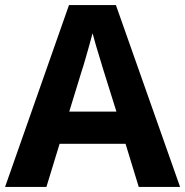

<svg xmlns="http://www.w3.org/2000/svg" viewBox="-20 -737 730 757"><path d="M527 0 475 -170H215L163 0H0L252 -717H437L690 0ZM387 -463Q382 -480 374 -506Q366 -532 358 -559Q350 -586 345 -606Q340 -586 331.5 -556.5Q323 -527 315.5 -500.5Q308 -474 304 -463L253 -297H439Z"/></svg>

Font: Noto Sans Bengali
Style: Bold
Weight: 700
Designer: Jelle Bosma - Monotype Design Team
Foundry: Monotype Imaging Inc.
Version: Version 2.003; ttfautohint (v1.8.4.7-5d5b)